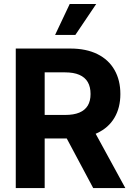

<svg xmlns="http://www.w3.org/2000/svg" viewBox="-20 -953 672 973"><path d="M59.9 -707H336.6Q416.5 -707 473.5 -678.9Q530.5 -650.7 560.2 -598.6Q590 -546.5 590 -476.5Q590 -407 559.9 -356.2Q529.9 -305.3 471.9 -278.3Q413.8 -251.2 333.2 -251.2H145.9V-370.5H309.9Q354 -370.5 382.3 -382.5Q410.6 -394.5 424.8 -417.9Q438.9 -441.3 438.9 -476.5Q438.9 -512.8 424.8 -537.1Q410.6 -561.4 381.8 -573.9Q353 -586.3 309.5 -586.3H206.4V0H59.9ZM615.1 0H452.3L280.9 -321.3H439.6ZM333.3 -932.8H467.6L361.9 -776H259.2Z"/></svg>

Font: WEMIX Pretendard Variable
Style: Regular
Weight: 400
Designer: Base glyphs from Inter by Rasmus Andersson; Hangeul glyphs from Noto Sans CJK(Source Han Sans) by Jang Soo-young and Kan
Foundry: Kil Hyung-jin
Version: Version 1.000;Glyphs 3.2 (3208)